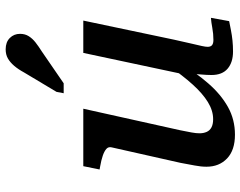

<svg xmlns="http://www.w3.org/2000/svg" viewBox="-108 -752 870 695"><g transform="rotate(-90 327.5 -404.0)"><path d="M204 -187Q199 -162 196 -146Q193 -130 193 -117Q193 -103 198 -91.5Q203 -80 214.5 -74Q226 -68 244 -68Q275 -68 306 -87Q337 -106 369.5 -142Q402 -178 438 -230L450 -191Q413 -131 373.5 -85.5Q334 -40 288.5 -14.5Q243 11 188 11Q132 11 102 -17.5Q72 -46 72 -92Q72 -112 76.5 -135Q81 -158 86 -186L142 -435Q145 -447 136.5 -454.5Q128 -462 112 -467.5Q96 -473 73 -477L62 -479L74 -538H282ZM532 -210Q524 -173 518 -148Q512 -123 509 -109Q506 -95 506 -88Q506 -77 512 -72Q518 -67 531 -67Q553 -67 574.5 -71Q596 -75 611 -76L599 -10Q584 -7 566 -3.5Q548 0 529 2Q510 4 489 4Q450 4 427 -15.5Q404 -35 404 -74Q404 -80 404.5 -92Q405 -104 406.5 -120Q408 -136 410 -154L401 -148L484 -538H601ZM413 -752Q425 -774 437.5 -788.5Q450 -803 464 -811Q478 -819 497 -819Q523 -819 538 -804Q553 -789 553 -767Q553 -749 544.5 -735.5Q536 -722 522 -711Q508 -700 489 -688L374 -609H338L343 -635Z"/></g></svg>

Font: Roboto Serif 20pt Medium
Style: Italic
Weight: 500
Italic angle: -10°
Version: Version 1.008